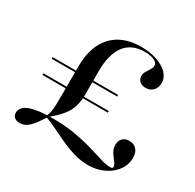

<svg xmlns="http://www.w3.org/2000/svg" viewBox="-135 -729 911 898"><g transform="rotate(30 320.0 -280.0)"><path d="M161.3 -82.3Q166.9 -96 169.8 -110.1Q172.6 -124.2 173.4 -146Q174.2 -167.7 174.2 -201.6V-353.2Q174.2 -463.7 229 -523Q283.9 -582.3 384.7 -582.3Q431.5 -582.3 469.4 -569.4Q507.3 -556.5 529 -533.9Q550.8 -511.3 550.8 -481.5Q550.8 -458.1 535.9 -441.9Q521 -425.8 496.8 -425.8Q476.6 -425.8 464.1 -436.3Q451.6 -446.8 451.6 -464.5Q451.6 -478.2 458.9 -490.3Q466.1 -502.4 473.4 -513.7Q480.6 -525 480.6 -536.3Q480.6 -552.4 460.9 -561.3Q441.1 -570.2 409.7 -570.2Q339.5 -570.2 303.6 -522.6Q267.7 -475 267.7 -383.1V-258.9Q267.7 -222.6 259.3 -193.5Q250.8 -164.5 229.4 -137.9Q208.1 -111.3 171 -81.5ZM68.5 11.3Q50.8 11.3 39.9 2.4Q29 -6.5 29 -21.8Q29 -54 70.2 -69.8Q111.3 -85.5 191.9 -85.5Q260.5 -85.5 314.9 -75.8Q369.4 -66.1 411.3 -53.6Q453.2 -41.1 484.3 -31.5Q515.3 -21.8 537.9 -21.8Q546 -21.8 548.8 -23.8Q551.6 -25.8 551.6 -30.6Q551.6 -39.5 545.2 -49.2Q538.7 -58.9 529.8 -69.8Q521 -80.6 514.1 -94Q507.3 -107.3 507.3 -125Q507.3 -147.6 520.2 -160.5Q533.1 -173.4 555.6 -173.4Q580.6 -173.4 595.2 -157.3Q609.7 -141.1 609.7 -112.1Q609.7 -84.7 597.2 -60.5Q584.7 -36.3 561.7 -17.7Q538.7 0.8 508.5 11.3Q478.2 21.8 443.5 21.8Q404.8 21.8 366.5 10.5Q328.2 -0.8 292.3 -17.3Q256.5 -33.9 223.4 -50Q190.3 -66.1 162.9 -75.8L168.5 -78.2Q137.9 -29 116.1 -8.9Q94.4 11.3 68.5 11.3ZM48.4 -237.1V-246H401.6V-237.1ZM48.4 -324.2V-333.1H401.6V-324.2Z"/></g></svg>

Font: Playfair 144pt SemiExpanded Medium
Style: Regular
Weight: 500
Width: 6
Designer: Claus Eggers Sørensen
Foundry: Claus Eggers Sørensen
Version: Version 2.203